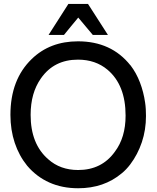

<svg xmlns="http://www.w3.org/2000/svg" viewBox="-20 -956 818 998"><path d="M385.3 -741.2Q558.6 -741.2 657.7 -616.7L657.2 -617.7L658.2 -616.7Q688.5 -577.1 707.5 -527.3Q726.6 -477.5 734.4 -421.9Q736.8 -406.2 737.8 -388.4Q738.8 -370.6 738.8 -353Q738.8 -280.8 717.3 -216.8Q695.8 -152.8 656.7 -101.1Q647 -88.4 635.7 -76.4Q624.5 -64.5 612.3 -54.7L612.8 -55.2Q520.5 22.5 386.2 22.5Q303.2 22.5 236.6 -7.3Q169.9 -37.1 121.1 -94.7Q79.1 -146.5 56.6 -213.6Q34.2 -280.8 34.2 -358.9Q34.2 -542.5 145 -649.4Q239.7 -741.2 385.3 -741.2ZM385.3 -646Q260.7 -646 192.9 -548.8Q139.2 -473.1 139.2 -358.9Q139.2 -207.5 230.5 -128.4Q293 -72.3 386.2 -72.3Q508.8 -72.3 577.1 -167.5Q632.8 -241.2 632.8 -355Q632.8 -514.2 539.1 -593.3Q476.6 -646 385.3 -646ZM335.4 -935.5H437.5L541 -774.4H462.4L386.7 -864.7Q368.2 -842.8 349.4 -819.6Q330.6 -796.4 312.5 -774.4H232.4Z"/></svg>

Font: SolaimanLipi
Style: Bold
Weight: 700
Designer: Solaiman Karim
Foundry: Al Mamun Sumon
Version: Version 2.000